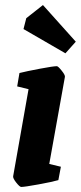

<svg xmlns="http://www.w3.org/2000/svg" viewBox="-20 -731 320 760"><path d="M32 -33 93 -378 48 -389 57 -442Q85 -449 138 -459Q191 -469 205 -469Q210 -469 224 -451.5Q238 -434 237 -427L175 -82L221 -71L211 -18Q187 -11 132 -1Q77 9 64 9Q58 9 44.5 -8Q31 -25 32 -33ZM239 -520 73 -616 84 -659 150 -711 280 -566Z"/></svg>

Font: Grenze
Style: Bold Italic
Weight: 700
Italic angle: -10°
Designer: Renata Polastri
Foundry: Omnibus-Type
Version: Version 1.002; ttfautohint (v1.8)